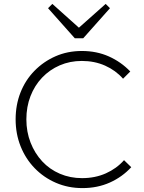

<svg xmlns="http://www.w3.org/2000/svg" viewBox="-20 -953 738 983"><path d="M402 10Q329 10 266.5 -17Q204 -44 157.5 -92Q111 -140 85.5 -204Q60 -268 60 -342Q60 -416 85 -479.5Q110 -543 156.5 -590.5Q203 -638 264.5 -665Q326 -692 399 -692Q475 -692 537.5 -664Q600 -636 647 -587L610 -550Q572 -593 518 -617Q464 -641 399 -641Q338 -641 286 -618.5Q234 -596 195.5 -555.5Q157 -515 136 -460.5Q115 -406 115 -342Q115 -278 136.5 -223Q158 -168 196 -127Q234 -86 286.5 -63.5Q339 -41 400 -41Q467 -41 522 -65.5Q577 -90 615 -133L652 -97Q606 -47 542.5 -18.5Q479 10 402 10ZM521 -933 543 -911 406 -757H363L226 -911L248 -933L401 -796L368 -797Z"/></svg>

Font: Outfit Thin ExtraLight
Style: Regular
Weight: 250
Version: Version 1.100;gftools[0.9.27]